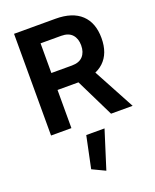

<svg xmlns="http://www.w3.org/2000/svg" viewBox="-186 -813 1016 1258"><g transform="rotate(-20 322.0 -184.0)"><path d="M288.2 76 241.8 297.7 332 340.6 415.6 76ZM456.7 -339.4H322.3L488.7 0H639.3ZM212.4 0V-266H359.6Q477 -266 538.2 -323.2Q599.5 -380.4 599.5 -487.3Q599.5 -594.1 538.2 -651.6Q476.8 -709.1 359.6 -709.1H70.4V0ZM212.4 -591.1H355.9Q407.3 -591.1 432.7 -563.1Q458 -535.2 458 -487.8Q458 -440.3 432.5 -412.3Q407 -384.2 355.9 -384.2H212.4Z"/></g></svg>

Font: Estedad-FD VF
Style: Regular
Weight: 100
Designer: Amin Abedi
Version: Version 7.3